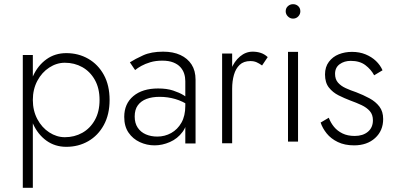

<svg xmlns="http://www.w3.org/2000/svg" viewBox="-20 -701 1881 918"><path d="M137 197V-438H89V197ZM504 -223Q504 -293 476.5 -343Q449 -393 402 -420Q355 -447 297 -447Q243 -447 202 -417.5Q161 -388 138 -337.5Q115 -287 115 -223Q115 -160 138 -109Q161 -58 202 -28.5Q243 1 297 1Q355 1 402 -26Q449 -53 476.5 -103.5Q504 -154 504 -223ZM456 -223Q456 -167 433.5 -127Q411 -87 373.5 -66Q336 -45 290 -45Q251 -45 215.5 -68Q180 -91 158.5 -131.5Q137 -172 137 -223Q137 -274 158.5 -314.5Q180 -355 215.5 -378Q251 -401 290 -401Q336 -401 373.5 -380Q411 -359 433.5 -319Q456 -279 456 -223Z M624 -144Q624 -177 639 -197.5Q654 -218 680.5 -228Q707 -238 743 -238Q782 -238 818 -227.5Q854 -217 886 -195V-225Q877 -234 857.5 -246Q838 -258 808 -268Q778 -278 736 -278Q661 -278 617.5 -241.5Q574 -205 574 -142Q574 -97 594.5 -67Q615 -37 648.5 -21.5Q682 -6 719 -6Q756 -6 792.5 -22Q829 -38 853 -70.5Q877 -103 877 -153L866 -195Q866 -147 847.5 -114.5Q829 -82 798.5 -65Q768 -48 732 -48Q702 -48 677.5 -58.5Q653 -69 638.5 -90.5Q624 -112 624 -144ZM626 -366Q638 -376 656 -386Q674 -396 699 -403.5Q724 -411 756 -411Q787 -411 808.5 -402.5Q830 -394 842.5 -380Q855 -366 860.5 -349Q866 -332 866 -313V-15H915V-320Q915 -363 896 -392.5Q877 -422 842.5 -438Q808 -454 760 -454Q703 -454 664.5 -436.5Q626 -419 601 -403Z M1090 -445H1042V-16H1090ZM1233 -388 1260 -428Q1245 -442 1227 -448Q1209 -454 1188 -454Q1155 -454 1127.5 -431Q1100 -408 1084 -368Q1068 -328 1068 -277H1090Q1090 -313 1098.5 -343Q1107 -373 1126 -391Q1145 -409 1177 -409Q1194 -409 1206.5 -403.5Q1219 -398 1233 -388Z M1346 -647Q1346 -633 1356.5 -622.5Q1367 -612 1381 -612Q1396 -612 1406 -622.5Q1416 -633 1416 -647Q1416 -662 1406 -671.5Q1396 -681 1381 -681Q1367 -681 1356.5 -671.5Q1346 -662 1346 -647ZM1357 -453V-24H1405V-453Z M1552 -138 1513 -115Q1522 -88 1542 -63Q1562 -38 1595 -22Q1628 -6 1673 -6Q1735 -6 1773.5 -41Q1812 -76 1812 -132Q1812 -168 1794 -191.5Q1776 -215 1746.5 -231Q1717 -247 1683 -260Q1656 -269 1633 -279.5Q1610 -290 1596 -306Q1582 -322 1582 -348Q1582 -378 1604 -394Q1626 -410 1657 -410Q1700 -410 1727 -389.5Q1754 -369 1769 -341L1809 -365Q1798 -390 1777.5 -409.5Q1757 -429 1728 -441Q1699 -453 1663 -453Q1629 -453 1600 -441.5Q1571 -430 1552.5 -405.5Q1534 -381 1534 -345Q1534 -306 1552.5 -282.5Q1571 -259 1599 -245Q1627 -231 1656 -220Q1684 -210 1708.5 -198.5Q1733 -187 1748 -170Q1763 -153 1763 -126Q1763 -91 1739 -71Q1715 -51 1676 -51Q1642 -51 1617.5 -63Q1593 -75 1577 -94.5Q1561 -114 1552 -138Z"/></svg>

Font: SpinnyJost
Style: Regular
Weight: 300
Version: Version 3.710